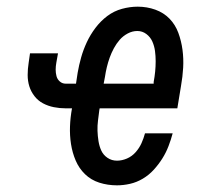

<svg xmlns="http://www.w3.org/2000/svg" viewBox="-20 -548 640 576"><path d="M331 8Q303 8 278 0Q253 -8 235 -25.5Q217 -43 207 -66.5Q197 -90 193 -116Q189 -142 190 -169Q191 -196 196 -223H177Q159 -223 141.5 -226.5Q124 -230 109 -238Q94 -246 83.5 -259.5Q73 -273 68 -289Q63 -305 63 -323Q63 -341 66 -360L70 -388H154L149 -360Q147 -349 147 -339Q147 -329 149.5 -319.5Q152 -310 159.5 -303.5Q167 -297 177 -297H208L213 -330Q217 -353 223.5 -376Q230 -399 240.5 -421.5Q251 -444 266.5 -464.5Q282 -485 302 -500Q322 -515 346 -521.5Q370 -528 393 -528Q421 -528 446 -519Q471 -510 488.5 -492Q506 -474 515 -449.5Q524 -425 527.5 -398.5Q531 -372 529.5 -345Q528 -318 523 -290L512 -223H279L278 -218Q276 -202 274 -186.5Q272 -171 272.5 -155.5Q273 -140 275.5 -124.5Q278 -109 284 -96Q290 -83 302.5 -74.5Q315 -66 331 -66Q346 -66 361 -72.5Q376 -79 387 -91.5Q398 -104 404.5 -118.5Q411 -133 415 -148H498Q493 -129 485.5 -109.5Q478 -90 467 -72.5Q456 -55 441.5 -39Q427 -23 408.5 -12Q390 -1 370 3.5Q350 8 331 8ZM291 -297H441V-302Q444 -318 445.5 -333.5Q447 -349 447 -364.5Q447 -380 445 -395Q443 -410 437 -423.5Q431 -437 419 -446Q407 -455 392 -455Q377 -455 363 -447.5Q349 -440 339 -428.5Q329 -417 321.5 -403Q314 -389 309 -375Q304 -361 300.5 -346.5Q297 -332 295 -318Z"/></svg>

Font: Iosevka SS04 Extended Oblique
Style: Regular
Weight: 400
Width: 7
Italic angle: -9°
Monospace: yes
Designer: Belleve Invis
Foundry: Belleve Invis
Version: Version 19.0.0; ttfautohint (v1.8.4)